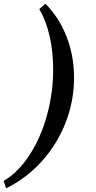

<svg xmlns="http://www.w3.org/2000/svg" viewBox="-88 -783 521 1040"><path d="M-68 197Q10 151 71 58Q132 -35 166 -157Q200 -279 200 -408Q200 -503 181 -586.5Q162 -670 125 -734L158 -763Q233 -687 273 -583.5Q313 -480 313 -362Q313 -236 267.5 -119Q222 -2 138.5 90.5Q55 183 -55 237Z"/></svg>

Font: Lobster
Style: Regular
Weight: 400
Designer: Impallari Type
Foundry: Impallari Type
Version: Version 2.100